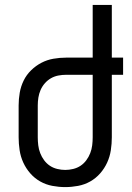

<svg xmlns="http://www.w3.org/2000/svg" viewBox="-20 -755 540 783"><path d="M246 8Q220 8 193.5 3Q167 -2 144 -15Q121 -28 103.5 -48Q86 -68 75 -92Q64 -116 60 -142.5Q56 -169 56 -195V-325Q56 -351 60.5 -377Q65 -403 76.5 -426.5Q88 -450 107 -468.5Q126 -487 149 -499Q172 -511 198 -515.5Q224 -520 250 -520H358V-735H436V-520H482V-450H436V-195Q436 -169 432 -142.5Q428 -116 417 -92Q406 -68 388.5 -48Q371 -28 348 -15Q325 -2 298.5 3Q272 8 246 8ZM246 -62Q262 -62 278.5 -66Q295 -70 308.5 -79Q322 -88 332 -101.5Q342 -115 348 -130.5Q354 -146 356 -162.5Q358 -179 358 -195V-450H250Q234 -450 218 -447Q202 -444 188 -436Q174 -428 163 -415.5Q152 -403 145.5 -388Q139 -373 136.5 -357Q134 -341 134 -325V-195Q134 -179 136 -162.5Q138 -146 144 -130.5Q150 -115 160 -101.5Q170 -88 183.5 -79Q197 -70 213.5 -66Q230 -62 246 -62Z"/></svg>

Font: Iosevka
Style: Regular
Weight: 400
Monospace: yes
Designer: Belleve Invis
Foundry: Belleve Invis
Version: Version 33.2.3; ttfautohint (v1.8.4)